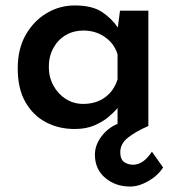

<svg xmlns="http://www.w3.org/2000/svg" viewBox="-20 -462 643 704"><path d="M254 11Q195 11 148 -14Q101 -39 73 -88Q45 -137 45 -211Q45 -283 74.5 -334.5Q104 -386 151.5 -414Q199 -442 254 -442Q318 -442 354 -418Q390 -394 412 -361L420 -423H524V0Q478 20 449.5 42.5Q421 65 421 96Q421 122 435 132Q449 142 468 142Q506 142 537 94L578 152Q559 182 524 202Q489 222 457 222Q403 222 365.5 190Q328 158 328 105Q328 71 351 39.5Q374 8 411 -8V-66Q398 -50 377 -32.5Q356 -15 325.5 -2Q295 11 254 11ZM285 -81Q332 -81 365 -105Q398 -129 411 -171V-263Q399 -302 365 -326Q331 -350 285 -350Q250 -350 221.5 -333.5Q193 -317 176 -286.5Q159 -256 159 -217Q159 -179 176 -148Q193 -117 221.5 -99Q250 -81 285 -81Z"/></svg>

Font: Synthetic SemiBold
Style: Regular
Weight: 600
Designer: Santiago Orozco
Foundry: Typemade
Version: Version 2.000; ttfautohint (v1.8.4.7-5d5b)